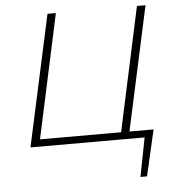

<svg xmlns="http://www.w3.org/2000/svg" viewBox="-57 -711 881 960"><g transform="rotate(-5 383.0 -231.5)"><path d="M695 -36 642 195H609L647 0H74L217 -658H259L125 -36H532L666 -658H709L574 -36Z"/></g></svg>

Font: Ysabeau Light
Style: Italic
Weight: 300
Italic angle: -12°
Designer: Christian Thalmann (Catharsis Fonts)
Version: Version 0.003